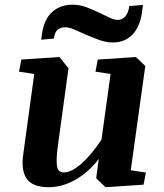

<svg xmlns="http://www.w3.org/2000/svg" viewBox="-20 -782 696 813"><path d="M394 -529.8 555.7 -540.5 595.2 -502.4 533.7 -61 597.7 -51.3 587.9 0 426.8 10.7 387.2 -27.3 398.4 -108.9Q355.5 -53.2 299.8 -21.2Q244.1 10.7 186 10.7Q118.7 10.7 93.5 -24.7Q68.4 -60.1 78.6 -129.9L125 -468.8L60.5 -478.5L70.3 -529.8L231.9 -540.5L270 -492.7L225.1 -165.5Q217.3 -107.4 221.2 -79.6Q225.1 -51.8 250.5 -51.8Q281.7 -51.8 323.2 -87.6Q364.7 -123.5 409.7 -190.4L448.2 -468.8L384.3 -478.5ZM157.7 -638.2Q166.5 -700.2 200.9 -731.2Q235.4 -762.2 287.6 -762.2Q315.9 -762.2 343.8 -752.2Q371.6 -742.2 396.5 -730Q421.4 -717.8 442.6 -707.8Q463.9 -697.8 479 -697.8Q497.6 -697.8 510.3 -712.2Q522.9 -726.6 527.8 -756.3L585.4 -761.2L580.6 -726.1Q572.3 -668 540.3 -635Q508.3 -602.1 456.5 -602.1Q431.2 -602.1 402.3 -612.1Q373.5 -622.1 346.2 -634.3Q318.8 -646.5 295.4 -656.5Q272 -666.5 257.3 -666.5Q237.8 -666.5 225.1 -657.2Q212.4 -647.9 208 -618.7L154.3 -613.8Z"/></svg>

Font: Noticia Text
Style: Bold Italic
Weight: 700
Italic angle: -8°
Designer: JM Sole
Foundry: JM Sole
Version: Version 1.003